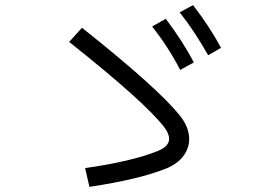

<svg xmlns="http://www.w3.org/2000/svg" viewBox="-20 -777 1040 747"><path d="M790 -562Q734 -660 679 -729L731 -757Q794 -676 840 -591ZM681 -505Q637 -591 572 -674L625 -704Q694 -612 734 -534ZM299 -669Q596 -433 680 -327Q716 -282 716 -236Q716 -200 693.5 -170Q671 -140 628 -122Q522 -79 328 -50L311 -123Q494 -149 595 -190Q638 -208 638 -237Q638 -257 619 -282Q545 -379 249 -614Z"/></svg>

Font: IBM Plex Sans SC
Style: Regular
Weight: 400
Designer: Mike Abbink; Paul van der Laan; Pieter van Rosmalen; Eunyou Noh; Wujin Sim; Chorong Kim; Dohee Lee; Yejin We; Jinhee Kim
Foundry: Sandoll Inc.
Version: Version 1.000